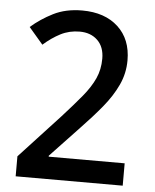

<svg xmlns="http://www.w3.org/2000/svg" viewBox="-52 -768 655 813"><g transform="rotate(5 275.5 -362.0)"><path d="M45 -85 217 -271Q265 -324 298.5 -364.5Q332 -405 349.5 -443.5Q367 -482 367 -528Q367 -578 338 -606Q309 -634 262 -634Q218 -634 181 -615Q144 -596 109 -565L49 -635Q90 -671 142.5 -697.5Q195 -724 265 -724Q361 -724 417.5 -672Q474 -620 474 -530Q474 -475 451 -425.5Q428 -376 388.5 -328Q349 -280 299 -228L177 -99V-95H500V0H45Z"/></g></svg>

Font: Noto Sans Gurmukhi UI Medium
Style: Regular
Weight: 500
Designer: Jelle Bosma - Monotype Design Team
Foundry: Monotype Imaging Inc.
Version: Version 2.004; ttfautohint (v1.8.4.7-5d5b)